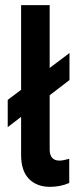

<svg xmlns="http://www.w3.org/2000/svg" viewBox="-20 -717 301 746"><path d="M62 -115V-263L10 -223V-329L62 -368V-697H173V-453L250 -511V-406L173 -347V-137Q173 -93 211 -93Q225 -93 249 -100V-6Q214 9 174 9Q123 9 92.5 -22Q62 -53 62 -115Z"/></svg>

Font: Hanken Grotesk SemiBold
Style: Regular
Weight: 600
Designer: Alfredo Marco Pradil
Foundry: Hanken Design Co.
Version: Version 3.014